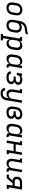

<svg xmlns="http://www.w3.org/2000/svg" viewBox="2806 -3581 988 6640"><g transform="rotate(90 3300.0 -261.0)"><path d="M253 8Q222 8 192.5 2Q163 -4 138 -19Q113 -34 96 -57.5Q79 -81 71 -109Q63 -137 63 -168Q63 -199 68 -230L87 -340Q91 -367 100.5 -393.5Q110 -420 126 -444Q142 -468 165 -487Q188 -506 214.5 -517.5Q241 -529 268 -535Q295 -541 323 -541Q354 -541 383 -533.5Q412 -526 437 -511Q462 -496 479 -472.5Q496 -449 504 -421Q512 -393 512 -362Q512 -331 507 -300L489 -190Q484 -163 474.5 -136.5Q465 -110 449 -86Q433 -62 410 -43Q387 -24 361 -12.5Q335 -1 307.5 3.5Q280 8 253 8ZM254 -66Q273 -66 291 -69Q309 -72 326 -80.5Q343 -89 357.5 -102.5Q372 -116 382 -132.5Q392 -149 398 -166.5Q404 -184 407 -202L425 -312Q428 -331 429 -350Q430 -369 426 -387Q422 -405 412.5 -420.5Q403 -436 388.5 -446Q374 -456 356 -460.5Q338 -465 319 -465Q301 -465 283 -461Q265 -457 248 -448.5Q231 -440 217 -426.5Q203 -413 193 -397Q183 -381 177 -363.5Q171 -346 168 -328L150 -218Q147 -199 146.5 -180Q146 -161 149.5 -143.5Q153 -126 162 -110.5Q171 -95 185 -84.5Q199 -74 217 -70Q235 -66 254 -66Z M853 8Q822 8 792.5 2Q763 -4 738 -19Q713 -34 696 -57.5Q679 -81 671 -109Q663 -137 663 -168Q663 -199 668 -230L684 -321Q685 -331 686.5 -340Q688 -349 690 -359Q695 -392 701 -424.5Q707 -457 716.5 -490Q726 -523 741.5 -554.5Q757 -586 780.5 -612.5Q804 -639 835 -657Q866 -675 899 -684.5Q932 -694 965.5 -698Q999 -702 1032.5 -706.5Q1066 -711 1099.5 -718Q1133 -725 1166 -735L1153 -662Q1128 -651 1101.5 -644.5Q1075 -638 1048 -634Q1021 -630 994.5 -627.5Q968 -625 941 -619Q914 -613 888.5 -600Q863 -587 843.5 -566.5Q824 -546 812 -520.5Q800 -495 793 -469Q806 -482 821.5 -492.5Q837 -503 854 -509Q871 -515 889 -517.5Q907 -520 924 -520Q954 -520 983 -513Q1012 -506 1036.5 -491Q1061 -476 1077.5 -452.5Q1094 -429 1101.5 -401Q1109 -373 1109 -342.5Q1109 -312 1104 -282L1089 -190Q1084 -163 1074.5 -136.5Q1065 -110 1049 -86Q1033 -62 1010 -43Q987 -24 961 -12.5Q935 -1 907.5 3.5Q880 8 853 8ZM854 -66Q873 -66 891 -69Q909 -72 926 -80.5Q943 -89 957.5 -102.5Q972 -116 982 -132.5Q992 -149 998 -166.5Q1004 -184 1007 -202L1022 -294Q1025 -313 1026 -331.5Q1027 -350 1023 -368Q1019 -386 1010 -401.5Q1001 -417 987 -427.5Q973 -438 955 -442Q937 -446 918 -446Q900 -446 882.5 -443Q865 -440 848 -432Q831 -424 816.5 -411.5Q802 -399 791.5 -383.5Q781 -368 775 -350.5Q769 -333 766 -315L750 -218Q747 -199 746.5 -180Q746 -161 749.5 -143.5Q753 -126 762 -110.5Q771 -95 785 -84.5Q799 -74 817 -70Q835 -66 854 -66Z M1156 205V131H1217L1314 -457H1263V-530H1410L1396 -445Q1409 -466 1428 -484.5Q1447 -503 1469.5 -515.5Q1492 -528 1516.5 -533Q1541 -538 1565 -538Q1565 -538 1565 -538Q1565 -538 1566 -538Q1593 -538 1619.5 -530Q1646 -522 1665 -504.5Q1684 -487 1695 -462.5Q1706 -438 1710.5 -411.5Q1715 -385 1713 -356.5Q1711 -328 1707 -300L1689 -190Q1684 -165 1676 -139.5Q1668 -114 1654.5 -91Q1641 -68 1621 -48.5Q1601 -29 1577 -16Q1553 -3 1527.5 2.5Q1502 8 1476 8Q1450 8 1426 1.5Q1402 -5 1384 -20.5Q1366 -36 1355 -58Q1344 -80 1339 -104L1300 131H1375V205ZM1456 -65Q1474 -65 1492 -69Q1510 -73 1527 -81.5Q1544 -90 1558 -103.5Q1572 -117 1582.5 -133Q1593 -149 1598.5 -166.5Q1604 -184 1607 -202L1625 -312Q1628 -331 1629 -350Q1630 -369 1626 -386.5Q1622 -404 1613 -419.5Q1604 -435 1590 -445.5Q1576 -456 1558 -460Q1540 -464 1521 -464Q1504 -464 1487 -461Q1470 -458 1454 -450Q1438 -442 1424.5 -429.5Q1411 -417 1401 -402Q1391 -387 1386 -370.5Q1381 -354 1378 -337L1360 -227Q1356 -208 1355 -189Q1354 -170 1357 -151.5Q1360 -133 1367.5 -116.5Q1375 -100 1388 -88Q1401 -76 1418.5 -70.5Q1436 -65 1456 -65Z M2010 8Q2010 8 2010 8Q2010 8 2010 8Q1982 8 1955.5 0Q1929 -8 1910 -25.5Q1891 -43 1880 -67.5Q1869 -92 1865 -118.5Q1861 -145 1862.5 -173.5Q1864 -202 1868 -230L1887 -340Q1891 -365 1899 -390.5Q1907 -416 1920.5 -439Q1934 -462 1954 -481.5Q1974 -501 1998 -514Q2022 -527 2048 -532.5Q2074 -538 2099 -538Q2125 -538 2149 -531.5Q2173 -525 2191 -509.5Q2209 -494 2220 -472Q2231 -450 2236 -426L2253 -530H2337L2267 -108Q2266 -99 2267 -91Q2268 -83 2273 -77Q2278 -71 2286 -68.5Q2294 -66 2302 -66H2319V8H2290Q2268 8 2247.5 3Q2227 -2 2211 -14.5Q2195 -27 2187.5 -46.5Q2180 -66 2181 -87Q2167 -65 2148.5 -46Q2130 -27 2107 -14.5Q2084 -2 2059 3Q2034 8 2010 8ZM2054 -66Q2071 -66 2088 -69Q2105 -72 2121 -80Q2137 -88 2150.5 -100.5Q2164 -113 2174 -128Q2184 -143 2189.5 -159.5Q2195 -176 2197 -193L2216 -303Q2219 -322 2220 -341Q2221 -360 2218 -378.5Q2215 -397 2208 -413.5Q2201 -430 2188 -442Q2175 -454 2157 -459.5Q2139 -465 2120 -465Q2101 -465 2083 -461Q2065 -457 2048 -448.5Q2031 -440 2017 -426.5Q2003 -413 1993 -397Q1983 -381 1977 -363.5Q1971 -346 1968 -328L1950 -218Q1947 -199 1946.5 -180Q1946 -161 1949.5 -143.5Q1953 -126 1962 -110.5Q1971 -95 1985 -84.5Q1999 -74 2017 -70Q2035 -66 2054 -66Z M2657 8Q2632 8 2607 6Q2582 4 2558.5 -2.5Q2535 -9 2514 -20Q2493 -31 2477 -48Q2461 -65 2454 -88.5Q2447 -112 2451 -137Q2451 -138 2451.5 -140Q2452 -142 2452 -143H2535Q2535 -143 2534.5 -142Q2534 -141 2534 -140Q2532 -126 2537.5 -113.5Q2543 -101 2553 -92.5Q2563 -84 2575.5 -78.5Q2588 -73 2601.5 -70.5Q2615 -68 2629 -67Q2643 -66 2657 -66Q2672 -66 2686.5 -67Q2701 -68 2716 -71Q2731 -74 2745.5 -79.5Q2760 -85 2773 -94Q2786 -103 2794.5 -116.5Q2803 -130 2805 -145Q2808 -160 2805 -175Q2802 -190 2793 -201.5Q2784 -213 2771 -220Q2758 -227 2744 -231.5Q2730 -236 2714.5 -237.5Q2699 -239 2683 -239H2622L2634 -312H2695Q2709 -312 2722 -313Q2735 -314 2748.5 -317Q2762 -320 2775.5 -325Q2789 -330 2800.5 -338Q2812 -346 2819.5 -358.5Q2827 -371 2829 -384Q2831 -397 2828 -410Q2825 -423 2817 -433Q2809 -443 2797.5 -449Q2786 -455 2773.5 -458.5Q2761 -462 2747.5 -463.5Q2734 -465 2721 -465Q2707 -465 2694 -463.5Q2681 -462 2668 -459.5Q2655 -457 2641.5 -452Q2628 -447 2616.5 -439Q2605 -431 2597 -419Q2589 -407 2587 -394L2580 -349H2496L2526 -530H2610L2603 -489Q2617 -503 2633.5 -513Q2650 -523 2667.5 -528.5Q2685 -534 2703.5 -536Q2722 -538 2739 -538Q2763 -538 2786.5 -534.5Q2810 -531 2831 -522.5Q2852 -514 2870 -500Q2888 -486 2898.5 -466Q2909 -446 2912 -422.5Q2915 -399 2911 -375Q2908 -357 2900.5 -339.5Q2893 -322 2878.5 -309.5Q2864 -297 2846.5 -288Q2829 -279 2811 -274Q2831 -265 2848 -251.5Q2865 -238 2875.5 -219Q2886 -200 2888.5 -177.5Q2891 -155 2887 -132Q2883 -108 2871.5 -85.5Q2860 -63 2840.5 -46.5Q2821 -30 2798 -19Q2775 -8 2751.5 -2Q2728 4 2704 6Q2680 8 2657 8Z M3217 213Q3192 213 3168 210Q3144 207 3121.5 199.5Q3099 192 3080 179.5Q3061 167 3047.5 148Q3034 129 3028.5 105Q3023 81 3027 57H3110Q3108 70 3111.5 83Q3115 96 3122.5 106Q3130 116 3141 122.5Q3152 129 3164.5 133Q3177 137 3190.5 138Q3204 139 3217 139Q3235 139 3253 135.5Q3271 132 3287.5 123.5Q3304 115 3318 101.5Q3332 88 3341.5 71.5Q3351 55 3356.5 38Q3362 21 3365 3L3379 -79Q3367 -59 3351 -42Q3335 -25 3315 -13Q3295 -1 3273 3.5Q3251 8 3230 8Q3201 8 3174 0.5Q3147 -7 3126.5 -24Q3106 -41 3093 -65Q3080 -89 3074.5 -116Q3069 -143 3070.5 -172Q3072 -201 3076 -230L3114 -457H3063V-530H3210L3158 -218Q3155 -199 3154 -181Q3153 -163 3156.5 -145.5Q3160 -128 3167.5 -112.5Q3175 -97 3188.5 -86Q3202 -75 3219 -70Q3236 -65 3255 -65Q3272 -65 3289 -68.5Q3306 -72 3322 -80Q3338 -88 3351.5 -100.5Q3365 -113 3374.5 -128Q3384 -143 3389.5 -159.5Q3395 -176 3397 -193L3453 -530H3537L3447 15Q3442 42 3433.5 68Q3425 94 3409 117.5Q3393 141 3371 160.5Q3349 180 3323.5 192Q3298 204 3271 208.5Q3244 213 3217 213Z M3862 8Q3831 8 3800 3Q3769 -2 3743.5 -17Q3718 -32 3699.5 -55Q3681 -78 3672 -106.5Q3663 -135 3663 -166.5Q3663 -198 3668 -230L3687 -340Q3691 -367 3701 -394.5Q3711 -422 3728 -446Q3745 -470 3768.5 -488.5Q3792 -507 3819 -518.5Q3846 -530 3874 -534Q3902 -538 3930 -538Q3954 -538 3978.5 -534.5Q4003 -531 4025 -523Q4047 -515 4065.5 -500.5Q4084 -486 4096 -466Q4108 -446 4111.5 -422Q4115 -398 4111 -373Q4108 -355 4100 -338Q4092 -321 4077.5 -308Q4063 -295 4046 -286Q4029 -277 4011 -272Q4011 -272 4011 -272Q4011 -272 4011 -272Q4031 -263 4047.5 -249.5Q4064 -236 4074.5 -217.5Q4085 -199 4088 -176.5Q4091 -154 4087 -132Q4083 -109 4072 -86.5Q4061 -64 4042.5 -47.5Q4024 -31 4001.5 -20Q3979 -9 3955.5 -3Q3932 3 3908.5 5.5Q3885 8 3862 8ZM3864 -65Q3879 -65 3893 -66.5Q3907 -68 3921 -71.5Q3935 -75 3949 -80.5Q3963 -86 3975.5 -95Q3988 -104 3995.5 -117Q4003 -130 4005 -144Q4008 -160 4004.5 -174.5Q4001 -189 3992 -200Q3983 -211 3970 -218.5Q3957 -226 3943 -230Q3929 -234 3913.5 -235.5Q3898 -237 3883 -237H3821L3833 -310H3895Q3908 -310 3921.5 -311Q3935 -312 3948.5 -315Q3962 -318 3975.5 -323Q3989 -328 4000.5 -336.5Q4012 -345 4019.5 -357Q4027 -369 4029 -383Q4032 -402 4024.5 -419.5Q4017 -437 4001.5 -447Q3986 -457 3967 -461Q3948 -465 3929 -465Q3910 -465 3891.5 -462Q3873 -459 3855 -450.5Q3837 -442 3821.5 -429Q3806 -416 3795 -399.5Q3784 -383 3777.5 -364.5Q3771 -346 3768 -328L3750 -218Q3747 -198 3746.5 -178.5Q3746 -159 3750.5 -141Q3755 -123 3765.5 -107.5Q3776 -92 3791.5 -82Q3807 -72 3826 -68.5Q3845 -65 3864 -65Z M4410 8Q4410 8 4410 8Q4410 8 4410 8Q4382 8 4355.5 0Q4329 -8 4310 -25.5Q4291 -43 4280 -67.5Q4269 -92 4265 -118.5Q4261 -145 4262.5 -173.5Q4264 -202 4268 -230L4287 -340Q4291 -365 4299 -390.5Q4307 -416 4320.5 -439Q4334 -462 4354 -481.5Q4374 -501 4398 -514Q4422 -527 4448 -532.5Q4474 -538 4499 -538Q4525 -538 4549 -531.5Q4573 -525 4591 -509.5Q4609 -494 4620 -472Q4631 -450 4636 -426L4653 -530H4737L4667 -108Q4666 -99 4667 -91Q4668 -83 4673 -77Q4678 -71 4686 -68.5Q4694 -66 4702 -66H4719V8H4690Q4668 8 4647.5 3Q4627 -2 4611 -14.5Q4595 -27 4587.5 -46.5Q4580 -66 4581 -87Q4567 -65 4548.5 -46Q4530 -27 4507 -14.5Q4484 -2 4459 3Q4434 8 4410 8ZM4454 -66Q4471 -66 4488 -69Q4505 -72 4521 -80Q4537 -88 4550.5 -100.5Q4564 -113 4574 -128Q4584 -143 4589.5 -159.5Q4595 -176 4597 -193L4616 -303Q4619 -322 4620 -341Q4621 -360 4618 -378.5Q4615 -397 4608 -413.5Q4601 -430 4588 -442Q4575 -454 4557 -459.5Q4539 -465 4520 -465Q4501 -465 4483 -461Q4465 -457 4448 -448.5Q4431 -440 4417 -426.5Q4403 -413 4393 -397Q4383 -381 4377 -363.5Q4371 -346 4368 -328L4350 -218Q4347 -199 4346.5 -180Q4346 -161 4349.5 -143.5Q4353 -126 4362 -110.5Q4371 -95 4385 -84.5Q4399 -74 4417 -70Q4435 -66 4454 -66Z M4838 0 4914 -457H4863V-530H5010L4973 -310H5217L5253 -530H5337L5261 -74H5312V0H5166L5205 -237H4961L4922 0Z M5630 8Q5601 8 5574 0.5Q5547 -7 5526.5 -24Q5506 -41 5493 -65Q5480 -89 5474.5 -116Q5469 -143 5470.5 -172Q5472 -201 5476 -230L5514 -457H5463V-530H5610L5558 -218Q5555 -199 5554 -181Q5553 -163 5556.5 -145.5Q5560 -128 5567.5 -112.5Q5575 -97 5588.5 -86Q5602 -75 5619 -70Q5636 -65 5655 -65Q5672 -65 5689 -68.5Q5706 -72 5722 -80Q5738 -88 5751.5 -100.5Q5765 -113 5774.5 -128Q5784 -143 5789.5 -159.5Q5795 -176 5797 -193L5853 -530H5937L5867 -108Q5866 -99 5867 -91Q5868 -83 5873 -77Q5878 -71 5886 -68.5Q5894 -66 5902 -66H5919V8H5890Q5869 8 5848.5 3.5Q5828 -1 5812.5 -13Q5797 -25 5788.5 -43.5Q5780 -62 5781 -82Q5769 -62 5753 -44Q5737 -26 5717 -14Q5697 -2 5674.5 3Q5652 8 5630 8Z M6015 0V-74H6111L6220 -203Q6188 -206 6159.5 -220.5Q6131 -235 6113.5 -260Q6096 -285 6092 -317.5Q6088 -350 6094 -382Q6097 -403 6104.5 -424Q6112 -445 6125.5 -463Q6139 -481 6157 -494.5Q6175 -508 6195.5 -516Q6216 -524 6237.5 -527Q6259 -530 6280 -530H6537L6461 -74H6512V0H6366L6399 -203H6314L6144 0ZM6411 -276 6441 -457H6280Q6262 -457 6243.5 -452Q6225 -447 6210 -435.5Q6195 -424 6186.5 -406.5Q6178 -389 6175 -371Q6172 -353 6174 -335Q6176 -317 6186 -303Q6196 -289 6213 -282.5Q6230 -276 6248 -276Z"/></g></svg>

Font: Iosevka Slab Extended
Style: Italic
Weight: 400
Width: 7
Italic angle: -9°
Monospace: yes
Designer: Belleve Invis
Foundry: Belleve Invis
Version: Version 11.1.0; ttfautohint (v1.8.3)